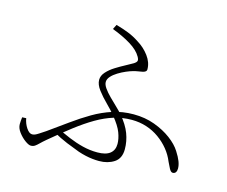

<svg xmlns="http://www.w3.org/2000/svg" viewBox="-103 -885 1206 1022"><g transform="rotate(15 500.0 -374.5)"><path d="M516 -20Q499 -20 480 -22Q461 -24 441 -28.5Q421 -33 400 -40Q367 -52 328 -68Q289 -84 245 -109L263 -130Q298 -114 336 -98Q374 -82 414 -72Q454 -62 495 -62Q542 -62 565 -80.5Q588 -99 588 -133Q588 -161 575.5 -194.5Q563 -228 526 -273Q506 -298 477.5 -326Q449 -354 427 -383Q405 -412 405 -438Q405 -461 423.5 -481.5Q442 -502 468.5 -518.5Q495 -535 520.5 -548.5Q546 -562 561 -571Q575 -580 577 -588Q579 -596 571 -610Q553 -642 509 -669Q465 -696 406 -718L419 -744Q455 -734 487 -721.5Q519 -709 549 -689Q587 -666 613 -631Q639 -596 639 -558Q639 -550 633 -545.5Q627 -541 617 -539Q607 -537 594 -535Q581 -533 567 -529Q552 -525 531 -516Q510 -507 489.5 -494.5Q469 -482 455.5 -467Q442 -452 442 -436Q442 -421 455 -402.5Q468 -384 488 -364Q508 -344 528.5 -324.5Q549 -305 563 -289Q601 -244 617 -202Q633 -160 633 -116Q633 -65 598.5 -42.5Q564 -20 516 -20ZM144 -5Q132 -5 111.5 -20Q91 -35 74.5 -57Q58 -79 58 -101Q58 -112 59 -120.5Q60 -129 61 -139L83 -140Q88 -111 103.5 -88Q119 -65 135 -65Q143 -65 150.5 -68Q158 -71 170.5 -79Q183 -87 204 -101Q259 -140 310 -177Q361 -214 411.5 -243.5Q462 -273 516 -290.5Q570 -308 631 -308Q694 -308 747 -288.5Q800 -269 839.5 -239.5Q879 -210 899 -178Q917 -150 925 -129Q933 -108 933 -90Q933 -77 927.5 -69Q922 -61 911 -61Q901 -61 892 -77.5Q883 -94 875 -112Q861 -147 837 -176.5Q813 -206 781 -229Q749 -252 710.5 -264.5Q672 -277 629 -277Q578 -277 531 -262.5Q484 -248 436 -220Q388 -192 334.5 -151Q281 -110 218 -57Q199 -41 187.5 -29.5Q176 -18 166.5 -11.5Q157 -5 144 -5Z"/></g></svg>

Font: Noto Serif SC ExtraLight ExtraLight
Style: Regular
Weight: 250
Version: Version 2.002-H1;hotconv 1.1.0;makeotfexe 2.6.0